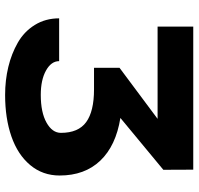

<svg xmlns="http://www.w3.org/2000/svg" viewBox="-32 -536 761 736"><g transform="rotate(90 348.0 -167.5)"><path d="M343.3 192.9Q287.1 192.9 236.3 180.7Q185.5 168.5 143.1 144.3Q100.6 120.1 75.2 79.1Q49.8 38.1 49.8 -14.2H213.9Q213.9 16.1 249.8 36.1Q285.6 56.2 343.3 56.2Q410.2 56.2 449.5 34.2Q488.8 12.2 488.8 -21Q488.8 -87.9 447.5 -117.9Q406.2 -147.9 322.3 -147.9H239.3V-245.6L435.1 -391.6H81.5V-528.3H629.9L630.4 -413.6L431.6 -249Q538.1 -231.9 595.2 -172.1Q652.3 -112.3 652.3 -16.1Q652.3 48.8 612.3 96.7Q572.3 144.5 502.7 168.7Q433.1 192.9 343.3 192.9Z"/></g></svg>

Font: Bert Sans Black
Style: Regular
Weight: 900
Designer: Christian Robertson, Adam Twardoch, & Cristiano Sobral
Foundry: Google
Version: Version 12.135;January 10, 2020;FontCreator 12.0.0.2547 64-b